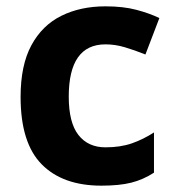

<svg xmlns="http://www.w3.org/2000/svg" viewBox="-20 -576 554 606"><path d="M300 10Q178 10 111.5 -57.5Q45 -125 45 -270Q45 -370 79 -433Q113 -496 173.5 -526Q234 -556 313 -556Q369 -556 410.5 -545Q452 -534 483 -519L439 -404Q404 -418 373.5 -427Q343 -436 313 -436Q197 -436 197 -271Q197 -189 227.5 -150Q258 -111 313 -111Q360 -111 396 -123.5Q432 -136 466 -158V-31Q432 -9 394.5 0.5Q357 10 300 10Z"/></svg>

Font: Noto IKEA Arabic
Style: Bold
Weight: 700
Designer: Monotype Design Team
Foundry: Monotype Imaging Inc.
Version: Version 1.200